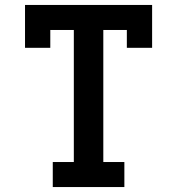

<svg xmlns="http://www.w3.org/2000/svg" viewBox="-20 -755 715 775"><path d="M193 0V-101H278V-634H183V-562H81V-735H594V-562H492V-634H397V-101H482V0Z"/></svg>

Font: Iosevka Etoile
Style: Bold
Weight: 700
Designer: Belleve Invis
Foundry: Belleve Invis
Version: Version 28.1.0; ttfautohint (v1.8.4)